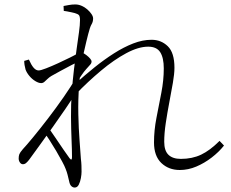

<svg xmlns="http://www.w3.org/2000/svg" viewBox="-20 -798 1040 864"><path d="M789 -33Q739 -33 706 -64.5Q673 -96 673 -157Q673 -211 684 -267.5Q695 -324 706 -380.5Q717 -437 717 -490Q717 -538 701 -563Q685 -588 647 -588Q603 -588 548 -558.5Q493 -529 434.5 -480Q376 -431 320 -373L321 -423Q362 -460 405.5 -495Q449 -530 493 -558Q537 -586 579.5 -602.5Q622 -619 662 -619Q705 -619 735 -590Q765 -561 765 -493Q765 -466 758 -425.5Q751 -385 742 -338Q733 -291 726 -244.5Q719 -198 719 -160Q719 -120 738 -101.5Q757 -83 794 -83Q845 -83 885 -102Q925 -121 968 -164L988 -143Q965 -114 932.5 -89Q900 -64 863.5 -48.5Q827 -33 789 -33ZM83 -59Q75 -59 69.5 -67Q64 -75 64 -85Q64 -96 67 -104Q70 -112 83 -127Q99 -144 129.5 -181Q160 -218 196.5 -265.5Q233 -313 267 -362Q301 -411 325 -452L320 -378Q301 -347 274 -307.5Q247 -268 217.5 -226.5Q188 -185 160 -146.5Q132 -108 111 -79Q104 -70 97.5 -64.5Q91 -59 83 -59ZM316 46Q308 46 301 39.5Q294 33 291 17Q287 0 284 -12Q281 -24 275 -39Q271 -50 259.5 -71.5Q248 -93 233 -118.5Q218 -144 202.5 -168Q187 -192 175 -209L193 -231Q210 -207 229.5 -178Q249 -149 266.5 -123.5Q284 -98 293 -86Q304 -72 304 -91Q304 -121 302 -168.5Q300 -216 299.5 -272Q299 -328 303 -381Q307 -437 313 -487Q319 -537 325 -579Q331 -621 335.5 -653.5Q340 -686 340 -707Q340 -724 335.5 -729.5Q331 -735 317 -739Q308 -741 295 -744Q282 -747 267 -749L266 -771Q277 -773 290.5 -775.5Q304 -778 319 -778Q333 -778 347 -772Q361 -766 372.5 -756Q384 -746 391.5 -735Q399 -724 399 -715Q399 -700 392 -688.5Q385 -677 377 -645Q374 -633 368.5 -611Q363 -589 356.5 -559Q350 -529 344.5 -492Q339 -455 336 -414Q331 -348 332.5 -283Q334 -218 338 -166Q342 -114 344 -83Q346 -68 346.5 -54Q347 -40 347 -25Q347 -13 344 3.5Q341 20 334.5 33Q328 46 316 46ZM165 -424Q154 -424 139 -433Q124 -442 112 -456.5Q100 -471 95 -485Q92 -496 90.5 -505.5Q89 -515 89 -524L110 -530Q121 -505 131.5 -493Q142 -481 154 -481Q163 -481 187.5 -490.5Q212 -500 241.5 -513.5Q271 -527 295 -539Q319 -551 327 -556Q335 -561 339.5 -562.5Q344 -564 353 -560Q361 -556 370 -549Q379 -542 385.5 -534.5Q392 -527 392 -521Q392 -513 384.5 -505.5Q377 -498 368 -487Q358 -476 347.5 -460.5Q337 -445 326 -428L330 -485Q335 -493 339.5 -503.5Q344 -514 348 -528Q325 -517 300.5 -504.5Q276 -492 253.5 -479.5Q231 -467 211 -456Q201 -450 193.5 -442.5Q186 -435 179.5 -429.5Q173 -424 165 -424Z"/></svg>

Font: Noto Serif JP ExtraLight
Style: Regular
Weight: 200
Designer: Ryoko NISHIZUKA  (kana & ideographs); Frank Grießhammer (Latin, Greek & Cyrillic); Wenlong ZHANG  (bopomofo); Sandoll Co
Foundry: Adobe
Version: Version 2.002-H1;hotconv 1.1.0;makeotfexe 2.6.0